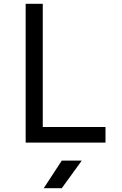

<svg xmlns="http://www.w3.org/2000/svg" viewBox="-20 -750 640 1010"><path d="M115 0V-730H205V-82H535V0ZM210 240 305 95H410L305 240Z"/></svg>

Font: Liga JetBrainsMono Nerd Font
Style: Regular
Weight: 400
Designer: Philipp Nurullin, Konstantin Bulenkov
Foundry: JetBrains
Version: Version 2.225; ttfautohint (v1.8.3)